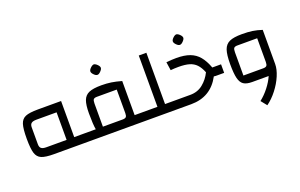

<svg xmlns="http://www.w3.org/2000/svg" viewBox="-108 -1166 2963 1899"><g transform="rotate(-20 1373.5 -216.5)"><path d="M639 -90V0H288Q198 0 156.5 -17.5Q115 -35 100 -83Q85 -131 85 -235Q85 -339 100 -387Q115 -435 156.5 -452.5Q198 -470 288 -470H532V-90ZM452 -380H239Q202 -380 186 -367Q170 -354 170 -324V-146Q170 -116 186 -103Q202 -90 239 -90H452Z M619 0ZM1288 -90V0H599V-90H759Q749 -143 749 -260Q749 -349 766.5 -395.5Q784 -442 828 -461Q872 -480 959 -480Q1014 -480 1061 -473Q1108 -466 1168 -449V-90ZM1088 -388H880Q853 -388 843.5 -377Q834 -366 834 -333V-90H1042Q1068 -90 1078 -100.5Q1088 -111 1088 -140ZM904 -645Q904 -661 923.5 -680Q943 -699 959 -700Q975 -699 994.5 -680Q1014 -661 1014 -645Q1014 -630 994 -609.5Q974 -589 959 -590Q944 -589 924 -609Q904 -629 904 -645Z M1608 -90V0H1248V-90H1408V-630H1488V-90Z M1588 0ZM2143 -270V-180H2055Q2047 -180 2035 -182Q1938 0 1731 0H1568V-90H1754Q1832 -90 1888 -135.5Q1944 -181 1976 -247Q1954 -302 1924.5 -333Q1895 -364 1851 -377Q1807 -390 1738 -390Q1696 -390 1655 -386L1642 -474Q1701 -480 1748 -480Q1832 -480 1889 -459Q1946 -438 1984.5 -392Q2023 -346 2051 -270ZM1772 -645Q1772 -661 1791.5 -680Q1811 -699 1827 -700Q1843 -699 1862.5 -680Q1882 -661 1882 -645Q1882 -630 1862 -609.5Q1842 -589 1827 -590Q1812 -589 1792 -609Q1772 -629 1772 -645Z M2647 -449V-90Q2647 -35 2618.5 32.5Q2590 100 2541 163Q2492 226 2435 267L2385 205Q2436 165 2479 110Q2522 55 2546 0H2373Q2314 0 2283.5 -20.5Q2253 -41 2240.5 -92Q2228 -143 2228 -240Q2228 -340 2245.5 -390Q2263 -440 2307 -460Q2351 -480 2438 -480Q2502 -480 2549 -473Q2596 -466 2647 -449ZM2521 -90Q2547 -90 2557 -100.5Q2567 -111 2567 -140V-390H2359Q2332 -390 2322.5 -379Q2313 -368 2313 -335V-90Z"/></g></svg>

Font: Changa
Style: Regular
Weight: 400
Designer: Eduardo Rodriguez Tunni
Foundry: Eduardo Rodriguez Tunni
Version: Version 2.002; ttfautohint (v1.5.10-5e6f)